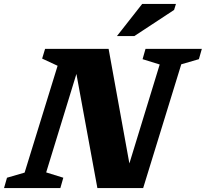

<svg xmlns="http://www.w3.org/2000/svg" viewBox="-48 -955 1044 975"><path d="M273.5 -52.5 258.5 0H-27.5L-12.5 -52.5L77 -78.5L244.5 -621L166 -657.5L181 -707H503.5L609 -125L763 -627.5L676 -654.5L691 -707H977L962 -654.5L872.5 -628.5L679 0H446.5L340 -579.5L186.5 -79.5ZM546 -772 674 -935H845.5L836 -904.5L634.5 -772Z"/></svg>

Font: Newsreader Caption
Style: Bold Italic
Weight: 700
Italic angle: -17°
Designer: Hugues Gentile
Foundry: Production Type
Version: Version 1.001